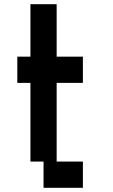

<svg xmlns="http://www.w3.org/2000/svg" viewBox="-20 -1020 540 915"><path d="M250 -250H375V-125H187.5V-250H125V-625H62.5V-750H125V-1000H250V-750H375V-625H250Z"/></svg>

Font: Amiga Topaz Unicode Rus
Style: Regular
Weight: 400
Designer: dMG of Trueschool and Divine Stylers
Foundry: dMG of Trueschool and Divine Stylers
Version: Version 1.1